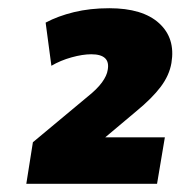

<svg xmlns="http://www.w3.org/2000/svg" viewBox="-20 -729 439 467"><path d="M44 -282 60 -383 192 -493Q216 -512 228 -528.5Q240 -545 242 -559Q249 -597 202 -597Q181 -597 154 -589.5Q127 -582 105 -569L91 -674Q121 -690 160 -699.5Q199 -709 246 -709Q327 -709 367 -672.5Q407 -636 397 -576Q392 -546 371 -518Q350 -490 311 -458L236 -395H381L362 -282Z"/></svg>

Font: Mulish Black
Style: Italic
Weight: 900
Italic angle: -9°
Designer: Vernon Adams
Foundry: Vernon Adams
Version: Version 3.603; ttfautohint (v1.8.3)